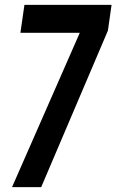

<svg xmlns="http://www.w3.org/2000/svg" viewBox="-20 -770 479 790"><path d="M29.5 0 330 -684.5 359.5 -635H64L80.5 -750H439L424 -644L149.5 0Z"/></svg>

Font: Mohave Light SemiBold
Style: Italic
Weight: 600
Italic angle: -8°
Version: Version 2.003